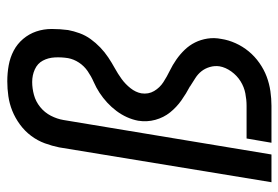

<svg xmlns="http://www.w3.org/2000/svg" viewBox="-142 -642 783 540"><g transform="rotate(-90 250.0 -371.5)"><path d="M8 0 106 -597Q110 -617 117.5 -637.5Q125 -658 138.5 -676Q152 -694 170.5 -707.5Q189 -721 209 -729Q229 -737 250 -740Q271 -743 292 -743Q315 -743 337 -739Q359 -735 378 -725Q397 -715 411 -698.5Q425 -682 432 -661.5Q439 -641 439 -618Q439 -595 436 -572Q433 -556 427 -539.5Q421 -523 410.5 -508.5Q400 -494 387 -481.5Q374 -469 359 -459Q344 -449 328.5 -440.5Q313 -432 298.5 -421.5Q284 -411 272.5 -396.5Q261 -382 258 -366Q255 -346 264.5 -330Q274 -314 289.5 -304Q305 -294 321.5 -286Q338 -278 353 -267.5Q368 -257 380.5 -244Q393 -231 401 -215Q409 -199 412 -180Q415 -161 411 -141Q408 -121 399 -101Q390 -81 376 -64Q362 -47 343.5 -34Q325 -21 305 -13.5Q285 -6 264 -3Q243 0 223 0H119L131 -70H223Q240 -70 258 -73.5Q276 -77 292 -87Q308 -97 319.5 -113Q331 -129 334 -146Q336 -160 332 -173.5Q328 -187 320 -197Q312 -207 301 -214Q290 -221 279 -228H278V-229Q257 -240 238 -253.5Q219 -267 204.5 -285Q190 -303 183.5 -326.5Q177 -350 181 -375Q184 -391 191 -406.5Q198 -422 208.5 -436Q219 -450 232 -462Q245 -474 259.5 -483.5Q274 -493 290 -500Q306 -507 320.5 -517Q335 -527 344.5 -541.5Q354 -556 357 -572Q360 -591 359 -609.5Q358 -628 350 -643Q342 -658 325.5 -665.5Q309 -673 290 -673Q272 -673 253.5 -668Q235 -663 219.5 -650.5Q204 -638 195 -620.5Q186 -603 183 -585L86 0Z"/></g></svg>

Font: Iosevka SS04 Oblique
Style: Regular
Weight: 400
Italic angle: -9°
Monospace: yes
Designer: Belleve Invis
Foundry: Belleve Invis
Version: Version 19.0.0; ttfautohint (v1.8.4)